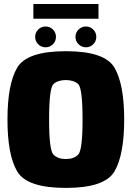

<svg xmlns="http://www.w3.org/2000/svg" viewBox="-20 -938 662 964"><path d="M310.5 5.5Q114.5 5.5 66 -77.8Q17.5 -161 17.5 -337.8Q17.5 -514.5 66 -597.8Q114.5 -681 310.5 -681Q506.5 -681 555 -597.8Q603.5 -514.5 603.5 -337.8Q603.5 -161 555 -77.8Q506.5 5.5 310.5 5.5ZM310.5 -139.5Q350.5 -139.5 372.5 -161.5Q394.5 -183.5 394.5 -337.5Q394.5 -495.5 372.5 -515.8Q350.5 -536 310.5 -536Q270.5 -536 248.5 -515.8Q226.5 -495.5 226.5 -337.5Q226.5 -183.5 248.5 -161.5Q270.5 -139.5 310.5 -139.5ZM209 -700.5Q187 -700.5 171.8 -715.8Q156.5 -731 156.5 -753Q156.5 -774.5 171.8 -789.8Q187 -805 209 -805Q230.5 -805 245.8 -789.8Q261 -774.5 261 -753Q261 -731 245.8 -715.8Q230.5 -700.5 209 -700.5ZM411.5 -700.5Q390 -700.5 374.5 -715.8Q359 -731 359 -753Q359 -774.5 374.5 -789.8Q390 -805 411.5 -805Q433 -805 448.2 -789.8Q463.5 -774.5 463.5 -753Q463.5 -731 448.2 -715.8Q433 -700.5 411.5 -700.5ZM147.5 -844V-918H474.5V-844Z"/></svg>

Font: Anybody Black
Style: Regular
Weight: 900
Designer: Tyler Finck
Foundry: Etcetera Type Company
Version: Version 1.010; ttfautohint (v1.8.3) -l 8 -r 50 -G 200 -x 14 